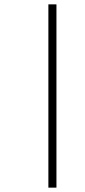

<svg xmlns="http://www.w3.org/2000/svg" viewBox="-20 -722 391 881"><path d="M202 139V-702H239V139Z"/></svg>

Font: Noto Sans Kannada ExtraLight
Style: Regular
Weight: 200
Designer: Jelle Bosma - Monotype Design Team
Foundry: Monotype Imaging Inc.
Version: Version 2.005; ttfautohint (v1.8.4.7-5d5b)